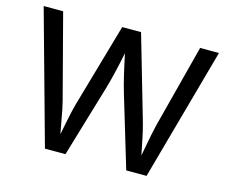

<svg xmlns="http://www.w3.org/2000/svg" viewBox="-91 -751 1036 876"><g transform="rotate(15 427.0 -313.5)"><path d="M187 0 13 -627H105L209 -230Q213 -214 217.5 -192.5Q222 -171 238 -82Q256 -173 261 -194Q266 -215 270 -230L384 -627H473L588 -230Q592 -215 597 -195Q602 -175 620 -84Q631 -145 638.5 -181.5Q646 -218 649 -230L752 -627H841L667 0H571L470 -336Q459 -373 449 -415Q439 -457 427 -515Q415 -457 405 -415Q395 -373 384 -336L284 0Z"/></g></svg>

Font: Blinker
Style: Regular
Weight: 400
Designer: Juergen Huber
Foundry: supertype
Version: Version 1.017;hotconv 1.0.117;makeotfexe 2.5.65602